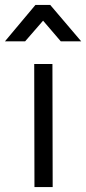

<svg xmlns="http://www.w3.org/2000/svg" viewBox="-45 -760 350 780"><path d="M94 -500H168L169 0H95ZM99 -740H159L285 -592H202L130 -676L57 -592H-25Z"/></svg>

Font: Panefresco 400wt
Style: Regular
Weight: 400
Foundry: Campivisivi & Chank Co
Version: Version 1.002